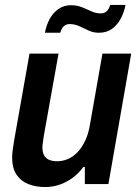

<svg xmlns="http://www.w3.org/2000/svg" viewBox="-20 -742 562 774"><path d="M162 12Q124 12 94 0Q64 -12 46.5 -38Q29 -64 29 -107Q29 -122 31.5 -139.5Q34 -157 37 -176L99 -526H216L156 -191Q155 -179 153 -168.5Q151 -158 151 -149Q151 -128 158 -115.5Q165 -103 178.5 -97.5Q192 -92 210 -92Q233 -92 254 -101Q275 -110 292.5 -128.5Q310 -147 323 -174Q336 -201 342 -236L393 -526H509L417 0H322V-69H316Q299 -45 274.5 -26.5Q250 -8 221.5 2Q193 12 162 12ZM161 -610Q167 -641 180.5 -666Q194 -691 216 -706Q238 -721 266 -721Q290 -721 310 -713Q330 -705 348 -696.5Q366 -688 387 -688Q400 -688 409.5 -696Q419 -704 424 -722H486Q480 -691 466 -665.5Q452 -640 430.5 -625Q409 -610 379 -610Q356 -610 337 -619Q318 -628 299.5 -636.5Q281 -645 260 -645Q247 -645 237.5 -636.5Q228 -628 223 -610Z"/></svg>

Font: Archivo SemiCondensed SemiBold
Style: Italic
Weight: 600
Width: 4
Italic angle: -10°
Designer: Hector Gatti
Foundry: Omnibus-Type
Version: Version 2.001